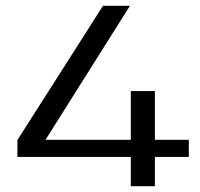

<svg xmlns="http://www.w3.org/2000/svg" viewBox="-20 -642 691 662"><path d="M631 -160V-101H514V0H431V-101H40V-159L335 -622H428L137 -160H431V-328H514V-160Z"/></svg>

Font: Sarpanch
Style: Regular
Weight: 400
Designer: Manushi Parikh (Devanagari and Latin), Jyotish Sonowal (Devanagari)
Foundry: Indian Type Foundry
Version: Version 2.004;PS 1.0;hotconv 1.0.78;makeotf.lib2.5.61930; tt